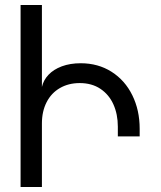

<svg xmlns="http://www.w3.org/2000/svg" viewBox="-20 -745 640 765"><path d="M297.5 -414Q253 -414 218.8 -394.2Q184.5 -374.5 165.8 -338Q147 -301.5 147 -253V0H62V-725H147V-398.5Q153 -425.5 173.2 -447Q193.5 -468.5 226.5 -480.8Q259.5 -493 301.5 -493Q371 -493 424.5 -459Q478 -425 507.2 -365.5Q536.5 -306 536.5 -232V-201.5H449.5V-240.5Q449.5 -289.5 432 -328.8Q414.5 -368 380.2 -391Q346 -414 297.5 -414Z"/></svg>

Font: JuliaMono
Style: Regular
Weight: 400
Monospace: yes
Designer: cormullion
Foundry: corm
Version: Version 0.055; ttfautohint (v1.8.4)